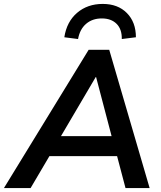

<svg xmlns="http://www.w3.org/2000/svg" viewBox="-58 -959 822 979"><path d="M-38 0 394 -705H499L705 0H582L539 -163H194L98 0ZM430 -566 253 -265H511L432 -566ZM340 -760 270 -769Q282 -848 335 -893.5Q388 -939 466 -939Q543 -939 589 -892.5Q635 -846 635 -769L563 -760Q564 -810 536.5 -837.5Q509 -865 461 -865Q413 -865 381 -837.5Q349 -810 340 -760Z"/></svg>

Font: Nunito Sans
Style: Bold Italic
Weight: 700
Italic angle: -9°
Designer: Vernon Adams
Foundry: Vernon Adams
Version: Version 3.006; ttfautohint (v1.8.3)